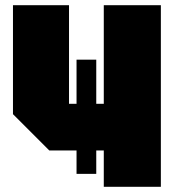

<svg xmlns="http://www.w3.org/2000/svg" viewBox="-20 -720 670 740"><path d="M600 -700V0H380V-140H170L30 -280V-700H246V-320H380V-700ZM351 -50H275V-490H351Z"/></svg>

Font: Tektur Condensed Black
Style: Regular
Weight: 900
Width: 3
Designer: Adam Jagosz
Foundry: Adam Jagosz
Version: Version 1.005;gftools[0.9.30]